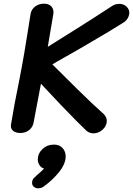

<svg xmlns="http://www.w3.org/2000/svg" viewBox="-20 -720 721 1041"><path d="M681 -652Q681 -637 673.5 -623Q666 -609 653 -600Q583 -555 450 -478Q370 -431 321 -404Q307 -396 292.5 -388Q278 -380 264 -371L396 -240Q484 -153 542 -102Q559 -85 559 -65Q559 -38 537 -17.5Q515 3 486 3Q468 3 451 -9Q406 -51 313 -148L202 -266L163 -60Q159 -32 139 -15.5Q119 1 91 1Q67 1 53 -9Q39 -19 39 -38L40 -47Q55 -142 86 -293L99 -362Q109 -413 128 -533Q133 -568 146 -646Q151 -670 171 -685Q191 -700 218 -700Q243 -700 256.5 -687Q270 -674 270 -654Q270 -647 269 -643L239 -466L392 -562Q474 -613 587 -687Q604 -699 628 -699Q650 -699 665.5 -684.5Q681 -670 681 -652ZM336 128Q336 168 301 212Q266 256 216 292Q203 301 186 301Q174 301 164 293Q154 285 154 272Q154 255 164 245L181 229Q206 208 219 194Q204 190 194.5 176Q185 162 185 145Q185 112 210.5 88Q236 64 273 64Q302 64 319 82.5Q336 101 336 128Z"/></svg>

Font: Mali SemiBold
Style: Italic
Weight: 600
Italic angle: -10°
Version: Version 1.000; ttfautohint (v1.6)